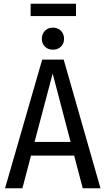

<svg xmlns="http://www.w3.org/2000/svg" viewBox="-20 -1008 566 1028"><path d="M377 -175H146L100 0H7L206 -689H321L518 0H423ZM358 -248 262 -614 165 -248ZM323 -800Q323 -775 306.5 -758.5Q290 -742 263 -742Q237 -742 220.5 -758.5Q204 -775 204 -800Q204 -826 220.5 -843Q237 -860 263 -860Q290 -860 306.5 -843Q323 -826 323 -800ZM144 -922V-988H387V-922Z"/></svg>

Font: Fira Sans Condensed
Style: Regular
Weight: 400
Width: 3
Designer: bBox Type GmbH & Carrois Corporate GbR & Edenspiekermann AG
Foundry: bBox Type GmbH & Carrois Corporate GbR & Edenspiekermann AG
Version: Version 4.301